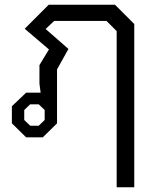

<svg xmlns="http://www.w3.org/2000/svg" viewBox="-20 -578 665 808"><path d="M471 -447 428 -490H208L172 -456L268 -372L220 -286V-59L160 0H90L30 -59V-131L90 -188H151L146 -226V-304L186 -370L84 -457L185 -558H464L545 -477V210H471ZM143 -49 168 -73V-115L143 -139H107L82 -115V-73L107 -49Z"/></svg>

Font: Chakra Petch
Style: Regular
Weight: 400
Designer: Katatrad Aksorn Co.,Ltd.
Foundry: Cadson Demak Co.,Ltd.
Version: Version 1.000; ttfautohint (v1.6)